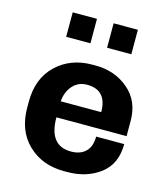

<svg xmlns="http://www.w3.org/2000/svg" viewBox="-112 -827 807 925"><g transform="rotate(15 292.0 -365.0)"><path d="M257 -740V-618H136V-740ZM461 -740V-618H340V-740ZM309 -521Q405 -521 473 -463.5Q541 -406 541 -307V-231H191Q191 -90 301 -90Q347 -90 373.5 -115.5Q400 -141 400 -191H540Q540 -92 473 -41Q406 10 309 10H293Q184 10 113.5 -57.5Q43 -125 43 -241V-270Q43 -386 114 -453.5Q185 -521 293 -521ZM294 -421Q250 -421 222.5 -390Q195 -359 191 -311H393Q393 -421 294 -421Z"/></g></svg>

Font: Chivo
Style: Bold
Weight: 700
Designer: Hector Gatti
Foundry: Omnibus-Type
Version: Version 1.007;PS 001.007;hotconv 1.0.88;makeotf.lib2.5.64775